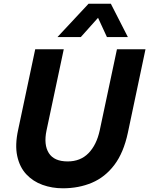

<svg xmlns="http://www.w3.org/2000/svg" viewBox="-20 -1006 805 1036"><path d="M290 -806 458 -986H578L670 -806H557L509 -910L416 -806ZM319 10Q261 10 209.5 -8.5Q158 -27 122 -65.5Q86 -104 73 -164Q60 -224 78 -306L170 -740H324L231 -302Q215 -225 243.5 -180Q272 -135 345 -135Q414 -135 457.5 -179.5Q501 -224 518 -302L611 -740H765L670 -290Q647 -182 597 -116Q547 -50 476 -20Q405 10 319 10Z"/></svg>

Font: Be Vietnam Pro
Style: Bold Italic
Weight: 700
Italic angle: -12°
Designer: Lam Bao, Tony Le, Vietanh Nguyen
Foundry: Yellow Type Foundry
Version: Version 1.002; ttfautohint (v1.8.3)